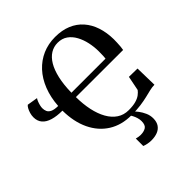

<svg xmlns="http://www.w3.org/2000/svg" viewBox="-255 -928 1338 1338"><g transform="rotate(-45 413.5 -259.5)"><path d="M753.5 -189.5 757 -26.5Q733 -26 708.8 -20.2Q684.5 -14.5 655 -7.2Q625.5 0 586.2 5.5Q547 11 493 11Q396.5 11 325.8 -33.5Q255 -78 216 -159.5Q177 -241 176 -352Q121 -352 81.5 -363.8Q42 -375.5 21 -400Q0 -424.5 0 -462Q0 -481 5.5 -499.8Q11 -518.5 19 -532.8Q27 -547 34.5 -552L112.5 -539Q107 -532 101.5 -518.5Q96 -505 92.2 -489.8Q88.5 -474.5 88.5 -463.5Q88.5 -445 95.2 -430Q102 -415 121.2 -405.8Q140.5 -396.5 178 -396Q183.5 -477.5 209.5 -543.2Q235.5 -609 278.5 -655.5Q321.5 -702 378.2 -726.8Q435 -751.5 502.5 -751.5Q570 -751.5 621.5 -730Q673 -708.5 708.2 -668.5Q743.5 -628.5 761.8 -573.2Q780 -518 781 -451Q781 -436 780.2 -417.5Q779.5 -399 778 -381.5Q776.5 -364 774 -352L309 -352.5Q309.5 -283 322.2 -223.5Q335 -164 359.8 -120Q384.5 -76 421 -51.8Q457.5 -27.5 505 -27.5Q548.5 -27.5 576.5 -35.5Q604.5 -43.5 621.5 -56.5Q638.5 -69.5 648.5 -83L670 -191ZM308.5 -396H644.5Q646 -405 646.5 -418Q647 -431 647.2 -444.8Q647.5 -458.5 647.5 -468.5Q647 -511 637.8 -553.8Q628.5 -596.5 609.2 -632Q590 -667.5 559.8 -689Q529.5 -710.5 486.5 -710.5Q448 -710.5 416 -690.8Q384 -671 360.5 -631.8Q337 -592.5 323.5 -533.5Q310 -474.5 308.5 -396ZM467.5 233.5Q451 233.5 432 229.8Q413 226 400 220.5V147Q410 150 422.2 151.8Q434.5 153.5 442 153.5Q473.5 153.5 494 140.8Q514.5 128 514.5 89.5Q514.5 72.5 509.2 55.2Q504 38 496.2 23.2Q488.5 8.5 481 0H504H519Q531 10 546.8 30.8Q562.5 51.5 574.5 78.5Q586.5 105.5 586 136Q585.5 169 570.8 190.8Q556 212.5 529.8 223Q503.5 233.5 467.5 233.5Z"/></g></svg>

Font: Merriweather 96pt SemiBold
Style: Regular
Weight: 600
Version: Version 2.100